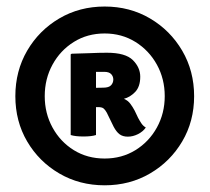

<svg xmlns="http://www.w3.org/2000/svg" viewBox="-20 -764 642 588"><path d="M27 -469.5Q27 -546.5 63.2 -608.8Q99.5 -671 161.5 -707.5Q223.5 -744 300.5 -744Q377.5 -744 439.5 -707.5Q501.5 -671 538 -608.8Q574.5 -546.5 574.5 -469.5Q574.5 -392.5 538 -330.8Q501.5 -269 439.5 -232.8Q377.5 -196.5 300.5 -196.5Q223.5 -196.5 161.5 -232.8Q99.5 -269 63.2 -330.8Q27 -392.5 27 -469.5ZM117 -469.5Q117 -417 140.8 -373.5Q164.5 -330 206 -304.2Q247.5 -278.5 300.5 -278.5Q353 -278.5 394.8 -304.2Q436.5 -330 460.5 -373.5Q484.5 -417 484.5 -469.5Q484.5 -522.5 460.5 -566Q436.5 -609.5 394.8 -635.5Q353 -661.5 300.5 -661.5Q247.5 -661.5 206 -635.5Q164.5 -609.5 140.8 -566Q117 -522.5 117 -469.5ZM409.5 -529Q409.5 -498.5 393.8 -482.2Q378 -466 359.5 -461.5Q372 -456 379.5 -445.8Q387 -435.5 392.5 -425L403 -403Q407.5 -394.5 413 -386.2Q418.5 -378 426.5 -373.5Q418 -361 402.5 -353.2Q387 -345.5 371.5 -345.5Q356 -345.5 346.2 -352.8Q336.5 -360 328 -376L307 -419Q302 -428 297 -432Q292 -436 280 -436H238V-494.5Q250 -494.5 269.8 -495Q289.5 -495.5 296 -495.5Q313.5 -495.5 320.2 -503Q327 -510.5 327 -520.5Q327 -530 320.5 -537Q314 -544 299 -544Q290.5 -544 286.2 -544Q282 -544 274 -544V-350.5Q260.5 -346 235.5 -346Q210.5 -346 196.5 -350.5V-597.5L199.5 -599.5Q227.5 -600 255.2 -601.2Q283 -602.5 307.5 -602.5Q364 -602.5 386.8 -580Q409.5 -557.5 409.5 -529Z"/></svg>

Font: Signika SC
Style: Regular
Weight: 300
Designer: Anna Giedryś
Foundry: Anna Giedryś
Version: Version 2.000